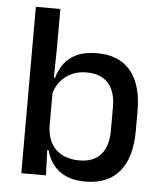

<svg xmlns="http://www.w3.org/2000/svg" viewBox="-50 -706 643 761"><g transform="rotate(5 271.5 -325.5)"><path d="M316.5 11Q273 11 241.5 -2.8Q210 -16.5 190.2 -41.8Q170.5 -67 161.5 -100.5H129L157.5 -193Q159.5 -152 176 -124.8Q192.5 -97.5 221 -84Q249.5 -70.5 286 -70.5Q342 -70.5 371.5 -103.2Q401 -136 401 -201V-292.5Q401 -355.5 371.2 -388Q341.5 -420.5 285 -420.5Q250.5 -420.5 224 -407.5Q197.5 -394.5 180.2 -372.2Q163 -350 156 -321.5L134.5 -388.5H162.5Q171 -419.5 189.2 -444.8Q207.5 -470 239.5 -485Q271.5 -500 320.5 -500Q408 -500 453.8 -445Q499.5 -390 499.5 -284.5V-207Q499.5 -100.5 453 -44.8Q406.5 11 316.5 11ZM62 0V-662H159.5V-506L157 -365.5L157.5 -348.5V-145.5L156 -114.5L160 0Z"/></g></svg>

Font: Anek Latin Medium
Style: Regular
Weight: 500
Designer: Yesha Goshar
Foundry: Ek Type
Version: Version 1.003